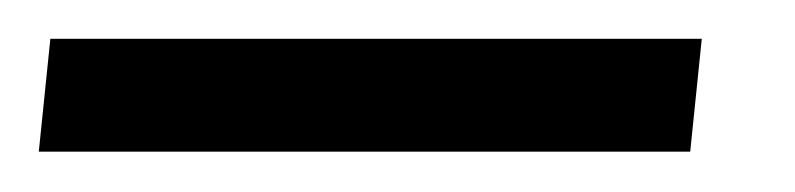

<svg xmlns="http://www.w3.org/2000/svg" viewBox="-53 29 406 98"><path d="M-33.2 106.4 -27.3 48.8H305.2L299.3 106.4Z"/></svg>

Font: Oswald
Style: Light
Weight: 300
Designer: Vernon Adams
Foundry: Vernon Adams
Version: 3.0; ttfautohint (v0.95.6-bc232) -l 8 -r 50 -G 200 -x 0 -w "